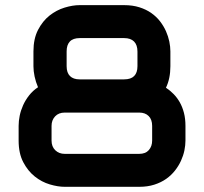

<svg xmlns="http://www.w3.org/2000/svg" viewBox="-20 -720 786 740"><path d="M694.8 -178.2Q694.8 -160.2 690.7 -140.1Q686.5 -120.1 677.5 -100.3Q668.5 -80.6 654.3 -62.5Q640.1 -44.4 620.4 -30.5Q600.6 -16.6 574.7 -8.3Q548.8 0 516.6 0H229.5Q203.1 0 171.9 -9.3Q140.6 -18.6 114 -39.8Q87.4 -61 69.6 -95Q51.8 -128.9 51.8 -178.2V-234.9Q51.8 -253.4 55.9 -273.9Q60.1 -294.4 69.1 -314.5Q78.1 -334.5 92.3 -352.5Q106.4 -370.6 126.5 -383.8Q117.7 -404.3 113.3 -425.3Q108.9 -446.3 108.9 -464.8V-522Q108.9 -570.8 126.7 -605Q144.5 -639.2 171.1 -660.2Q197.8 -681.2 229 -690.7Q260.3 -700.2 286.6 -700.2H458.5Q491.2 -700.2 517.3 -691.9Q543.5 -683.6 563.2 -669.7Q583 -655.8 596.9 -637.7Q610.8 -619.6 619.6 -599.9Q628.4 -580.1 632.6 -559.8Q636.7 -539.6 636.7 -522V-464.8Q636.7 -417 619.6 -381.8Q635.3 -371.6 648.9 -357.7Q662.6 -343.8 672.9 -325.7Q683.1 -307.6 689 -284.9Q694.8 -262.2 694.8 -234.9ZM509.8 -521Q509.8 -546.9 496.6 -560.1Q483.4 -573.2 458.5 -573.2H287.6Q261.7 -573.2 249.3 -560.1Q236.8 -546.9 236.8 -522V-464.8Q236.8 -439.5 249.8 -426.8Q262.7 -414.1 286.6 -414.1H458.5Q484.4 -414.1 497.1 -427Q509.8 -439.9 509.8 -464.8ZM566.4 -234.9Q566.4 -259.3 553 -272.7Q539.6 -286.1 516.6 -286.1H229.5Q206.1 -286.1 192.4 -271.5Q178.7 -256.8 178.7 -234.9V-178.2Q178.7 -154.8 193.1 -140.9Q207.5 -127 229.5 -127H516.6Q541 -127 553.7 -141.6Q566.4 -156.2 566.4 -178.2Z"/></svg>

Font: Audiowide
Style: Regular
Weight: 400
Version: Version 1.003